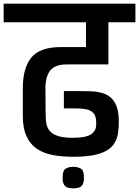

<svg xmlns="http://www.w3.org/2000/svg" viewBox="-56 -861 762 1052"><path d="M344 -2Q284 -2 233.5 -11.5Q183 -21 146.5 -45.5Q110 -70 89.5 -114Q69 -158 69 -226V-378Q69 -488 115.5 -545.5Q162 -603 277 -603H415V-739H-36V-841H686V-739H538V-508H309Q272 -508 248.5 -497Q225 -486 213 -466Q201 -446 196.5 -420.5Q192 -395 193 -367L194 -241Q194 -220 195.5 -200.5Q197 -181 204 -164Q211 -147 226.5 -134Q242 -121 270 -113.5Q298 -106 342 -106Q362 -106 385 -108Q408 -110 428 -117.5Q448 -125 460.5 -142Q473 -159 471 -190Q471 -219 460.5 -235.5Q450 -252 426 -259.5Q402 -267 360 -267H294V-362Q321 -362 333 -362Q345 -362 354 -362Q363 -362 379 -362Q409 -362 440 -361Q471 -360 499 -353Q527 -346 548.5 -328.5Q570 -311 582.5 -279Q595 -247 595 -195Q595 -163 591 -134Q587 -105 573.5 -80.5Q560 -56 532.5 -38.5Q505 -21 459.5 -11.5Q414 -2 344 -2ZM345 171Q329 171 315.5 167Q302 163 294.5 150.5Q287 138 287 112Q287 73 304 63Q321 53 345 53Q370 53 387 63Q404 73 404 112Q404 138 396.5 150.5Q389 163 375.5 167Q362 171 345 171Z"/></svg>

Font: Matangi
Style: Bold
Weight: 700
Designer: Prashant Pant
Foundry: The Graphic Ant
Version: Version 3.002